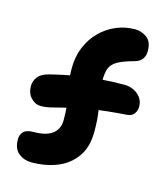

<svg xmlns="http://www.w3.org/2000/svg" viewBox="-109 -795 779 894"><g transform="rotate(15 281.0 -348.0)"><path d="M124.6 13.6Q89.8 13.6 63.3 -7.3Q36.8 -28.2 36.8 -75.2Q36.8 -95.8 50.6 -110.7Q64.4 -125.6 97.8 -125.6Q142 -125.6 168.9 -137.2Q195.8 -148.8 207.8 -168.8Q219.8 -188.8 219.8 -215.2Q219.8 -256.8 216 -287Q212.2 -317.2 206.6 -342.8Q201 -368.4 197.2 -395.9Q193.4 -423.4 193.4 -459Q193.4 -514.8 212.7 -560.9Q232 -607 265.3 -640.3Q298.6 -673.6 341.5 -691.8Q384.4 -710 431.4 -710Q463.4 -710 489.2 -691.1Q515 -672.2 515 -627Q515 -604 503.8 -588.6Q492.6 -573.2 470.6 -566.8Q416 -552 389.4 -536.8Q362.8 -521.6 354.5 -499.1Q346.2 -476.6 346.2 -438.6Q346.2 -405.6 352.6 -372Q359 -338.4 365.4 -297.3Q371.8 -256.2 371.8 -201.2Q371.8 -126.8 338.7 -79.4Q305.6 -32 249.9 -9.2Q194.2 13.6 124.6 13.6ZM99.2 -251Q72.4 -251 51.8 -272.9Q31.2 -294.8 31.2 -329.6Q31.2 -353.4 46.6 -373.6Q62 -393.8 96.2 -402.6Q165.8 -420.2 224.8 -429.6Q283.8 -439 338.7 -443.3Q393.6 -447.6 451 -447.6Q474 -447.6 494.8 -438.1Q515.6 -428.6 529.3 -410.6Q543 -392.6 543 -366.8Q543 -347 532.1 -332.1Q521.2 -317.2 498 -315.6Q396.4 -308.4 330 -297.3Q263.6 -286.2 221.5 -275.7Q179.4 -265.2 151.7 -258.1Q124 -251 99.2 -251Z"/></g></svg>

Font: Shantell Sans Light
Style: Regular
Weight: 300
Designer: Stephen Nixon, Anya Danilova, Shantell Martin
Foundry: Arrow Type
Version: Version 1.011;[c5ecc13dd]